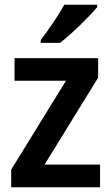

<svg xmlns="http://www.w3.org/2000/svg" viewBox="-20 -786 468 806"><path d="M388 -756V-766H250C225 -721 184 -661 151 -618V-606H232C280 -643 358 -719 388 -756ZM400 0V-95H167L392 -460V-542H41V-447H257L27 -74V0Z"/></svg>

Font: Noto Sans Gujarati UI SemiCondensed SemiBold
Style: Regular
Weight: 600
Width: 4
Designer: Jelle Bosma - Monotype Design Team, Universal Thirst
Foundry: Monotype Imaging Inc.
Version: Version 2.106